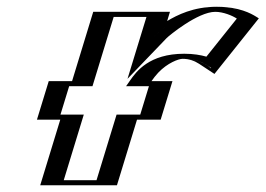

<svg xmlns="http://www.w3.org/2000/svg" viewBox="-20 -548 786 568"><path d="M457.8 -513 435.2 -439C435.2 -439 520.4 -528 621.4 -528C687.4 -528 723.6 -496 723.6 -496L603.8 -346C603.8 -346 579.3 -374 520.3 -374C462.4 -374 424.8 -338 403.9 -308H465.2L430.3 -194H360.3L301 0H124L183.3 -194H114.3L149.2 -308H218.2L280.8 -513ZM438.3 -498 404.8 -388.7 445.3 -430.8C446.3 -431.9 525.9 -513 616.8 -513C659 -513 688.8 -498.5 702.2 -490.1L604.5 -367.8C589.3 -377.8 564.9 -389 524.9 -389C459.4 -389 414.8 -346.7 391.6 -313.5L377.3 -293H445.6L419.9 -209H349.9L290.6 -15H143.6L202.9 -209H133.9L159.6 -293H228.6L291.3 -498ZM438.3 -498H291.3L228.6 -293H159.6L133.9 -209H202.9L143.6 -15H290.6L349.9 -209H419.9L445.6 -293H377.3L391.6 -313.5C414.8 -346.7 459.4 -389 524.9 -389C564.9 -389 589.3 -377.8 604.5 -367.8L702.2 -490.1C688.8 -498.5 659 -513 616.8 -513C525.9 -513 446.3 -431.9 445.3 -430.8L404.8 -388.7ZM457.8 -513H280.8L218.2 -308H149.2L114.3 -194H183.3L124 0H301L360.3 -194H430.3L465.2 -308H403.9C423 -335.4 461.6 -374 520.3 -374C557.4 -374 579.4 -363.8 593.3 -354.7L604.7 -347.1L724.2 -496.6L713.2 -503.4C698.6 -512.5 667 -528 621.4 -528C521.3 -528 437.1 -440.9 435.2 -439ZM413.3 -498 357.2 -314.8 473 -435.4C478.9 -441.6 565 -513 616.8 -513C640.5 -513 667.8 -501.6 680.6 -493L590.6 -380.4C573.9 -385.2 552.4 -389 524.9 -389C421.1 -389 383.1 -336.1 365 -310.2L353 -293H420.6L394.9 -209H324.9L265.6 -15H168.6L227.9 -209H158.9L184.6 -293H253.6L316.3 -498ZM482.8 -513H255.8L193.2 -308H124.2L89.3 -194H158.3L99 0H326L385.3 -194H455.3L490.2 -308H428.2C434.2 -316.6 440.2 -324.6 448.1 -333C475.3 -361.8 508.3 -374 520.3 -374C538.5 -374 555.1 -368.4 568.9 -359.3L614.4 -329.3L745.7 -493.7L737.4 -498.9C723.1 -507.7 687.7 -528 621.4 -528C551.6 -528 504.3 -503.5 474.5 -485.8Z"/></svg>

Font: Hussar Outliner
Style: Obl
Weight: 700
Foundry: Cannot Into Space Fonts
Version: Version 0.92